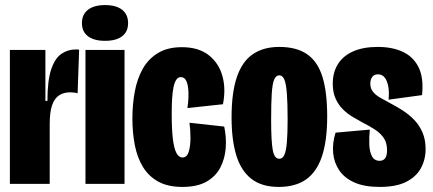

<svg xmlns="http://www.w3.org/2000/svg" viewBox="-20 -725 1706 757"><path d="M19 0V-297V-528H159V-327H167Q167 -408 182 -452Q197 -496 222.5 -513Q248 -530 278 -530Q282 -530 285 -530Q288 -530 292 -529L286 -357Q280 -359 272.5 -360Q265 -361 257 -361Q230 -361 212 -348.5Q194 -336 185 -309Q176 -282 176 -236V0Z M317 0V-528H471V0ZM394 -564Q351 -564 327 -582Q303 -600 303 -634Q303 -668 327 -686.5Q351 -705 394 -705Q438 -705 461.5 -686.5Q485 -668 485 -634Q485 -600 461.5 -582Q438 -564 394 -564Z M699 12Q642 12 604 -9Q566 -30 543.5 -67Q521 -104 511.5 -153Q502 -202 502 -258Q502 -314 511.5 -364.5Q521 -415 543 -454Q565 -493 603 -516Q641 -539 697 -539Q763 -539 803 -507.5Q843 -476 857 -425Q871 -374 859 -314L719 -299Q724 -334 723 -361.5Q722 -389 715 -405Q708 -421 693 -421Q682 -421 675 -410.5Q668 -400 664 -380.5Q660 -361 658.5 -334.5Q657 -308 657 -276Q657 -216 661.5 -178Q666 -140 675.5 -122Q685 -104 699 -104Q717 -104 724 -126.5Q731 -149 731 -181Q731 -213 727 -241L864 -226Q873 -184 870 -142Q867 -100 849 -65Q831 -30 794.5 -9Q758 12 699 12Z M1079 12Q1012 12 971 -20Q930 -52 911.5 -113Q893 -174 893 -262Q893 -360 914 -421.5Q935 -483 977 -511.5Q1019 -540 1081 -540Q1149 -540 1190.5 -511.5Q1232 -483 1251 -423Q1270 -363 1270 -266Q1270 -169 1249 -107.5Q1228 -46 1186 -17Q1144 12 1079 12ZM1081 -99Q1094 -99 1101 -114Q1108 -129 1111 -163Q1114 -197 1114 -254Q1114 -319 1111 -357Q1108 -395 1101 -411.5Q1094 -428 1081 -428Q1068 -428 1061 -411.5Q1054 -395 1051.5 -356.5Q1049 -318 1049 -252Q1049 -167 1055.5 -133Q1062 -99 1081 -99Z M1477 12Q1417 12 1377.5 -5.5Q1338 -23 1317.5 -53.5Q1297 -84 1293.5 -122Q1290 -160 1303 -202L1438 -214Q1435 -184 1436 -155.5Q1437 -127 1446.5 -109Q1456 -91 1477 -91Q1491 -91 1498.5 -101Q1506 -111 1506 -133Q1506 -162 1493 -181Q1480 -200 1458.5 -214Q1437 -228 1411 -241Q1391 -252 1370 -264.5Q1349 -277 1331.5 -294.5Q1314 -312 1303 -336.5Q1292 -361 1292 -395Q1292 -440 1312.5 -472.5Q1333 -505 1372.5 -522.5Q1412 -540 1470 -540Q1526 -540 1567.5 -521Q1609 -502 1630 -460.5Q1651 -419 1644 -350L1512 -332Q1515 -361 1511 -383.5Q1507 -406 1497 -419Q1487 -432 1470 -432Q1455 -432 1447.5 -421.5Q1440 -411 1440 -395Q1440 -377 1450 -364Q1460 -351 1477 -341Q1494 -331 1515 -320Q1540 -307 1565.5 -291Q1591 -275 1612 -253.5Q1633 -232 1645.5 -203.5Q1658 -175 1658 -137Q1658 -96 1639.5 -62Q1621 -28 1581.5 -8Q1542 12 1477 12Z"/></svg>

Font: Bricolage Grotesque 96pt ExtraBold Condensed
Style: Regular
Weight: 800
Width: 3
Version: Version 1.001;gftools[0.9.33.dev8+g029e19f]